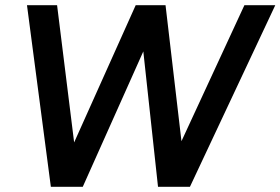

<svg xmlns="http://www.w3.org/2000/svg" viewBox="-20 -720 1081 740"><path d="M598 0 922 -700H1041L712 0ZM176 0 84 -700H200L287 0ZM189 0 503 -700H612L299 0ZM589 0 513 -700H618L700 0Z"/></svg>

Font: Figtree SemiBold
Style: Italic
Weight: 600
Italic angle: -9.5°
Foundry: Erik Kennedy
Version: Version 2.001;gftools[0.9.30]